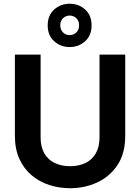

<svg xmlns="http://www.w3.org/2000/svg" viewBox="-20 -989 742 1016"><path d="M351 7Q293.5 7 240.9 -10Q188.4 -27 147.4 -61.6Q106.3 -96.1 82.6 -148.1Q58.8 -200.2 58.8 -270.7V-700H194.9V-261.6Q194.9 -211.2 214.8 -177.1Q234.7 -142.9 270.2 -126.2Q305.6 -109.5 351 -109.5Q396.4 -109.5 431.6 -126.2Q466.8 -142.9 486.7 -177.1Q506.6 -211.2 506.6 -261.6V-700H642.7V-270.7Q642.7 -177.1 601.7 -115.6Q560.6 -54.1 494.1 -23.5Q427.6 7 351 7ZM348.5 -740Q301.2 -740 266.8 -770.7Q232.4 -801.4 232.4 -854.1Q232.4 -907.9 266.7 -938.6Q301 -969.2 348.3 -969.2Q396.5 -969.2 430.6 -938.6Q464.6 -907.9 464.6 -854.1Q464.6 -801.4 430.5 -770.7Q396.4 -740 348.5 -740ZM348.7 -803.2Q369.3 -803.2 383.9 -817.3Q398.5 -831.4 398.5 -855Q398.5 -878.6 383.9 -892.6Q369.3 -906.6 348.7 -906.6Q328 -906.6 313.5 -892.5Q299 -878.5 299 -855Q299 -831.6 313.5 -817.4Q328 -803.2 348.7 -803.2Z"/></svg>

Font: Envelope Sans Variable
Style: Regular
Weight: 500
Designer: Andreas Rasmussen / Norman Anderson
Foundry: mail.de GmbH
Version: Version 1.150